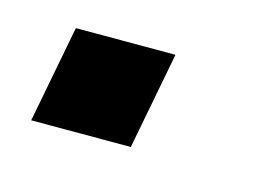

<svg xmlns="http://www.w3.org/2000/svg" viewBox="-36 -174 318 229"><g transform="rotate(15 123.0 -60.0)"><path d="M13 0H136L159 -120H36Z"/></g></svg>

Font: Uncut Sans Medium Italic
Style: Regular
Weight: 500
Italic angle: -11°
Designer: Kasper Nordkvist
Foundry: UNCUT.wtf
Version: Version 1.304;Glyphs 3.2 (3246)